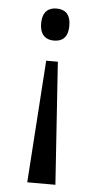

<svg xmlns="http://www.w3.org/2000/svg" viewBox="-53 -575 409 788"><g transform="rotate(5 152.0 -180.5)"><path d="M148 -541C117 -541 90 -525 90 -475C90 -425 117 -409 148 -409C181 -409 206 -425 206 -475C206 -525 181 -541 148 -541ZM172 -324H124L90 180H206Z"/></g></svg>

Font: Noto Serif Bengali Condensed Medium
Style: Regular
Weight: 500
Width: 3
Designer: Juan Bruce, Universal Thirst, Indian Type Foundry and the Monotype Design Team.
Foundry: Monotype Imaging Inc.
Version: Version 2.003